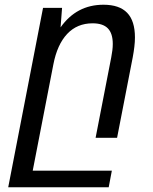

<svg xmlns="http://www.w3.org/2000/svg" viewBox="-20 -580 642 808"><path d="M161.1 -546.9H241.2L234.9 -464.8Q302.2 -560.1 415.5 -560.1Q482.4 -560.1 515.1 -526.1Q547.9 -492.2 547.9 -422.4Q547.9 -403.8 545.4 -383.1Q543 -362.3 538.6 -338.9L472.7 0H382.3L448.2 -338.9Q451.2 -354.5 452.9 -368.4Q454.6 -382.3 454.6 -395Q454.6 -439.5 433.8 -460.7Q413.1 -481.9 369.6 -481.9Q304.7 -481.9 262.7 -437.3Q220.7 -392.6 204.6 -309.1L117.7 138.2H450.7L437.5 208H14.6Z"/></svg>

Font: Hack
Style: Italic
Weight: 400
Italic angle: -11°
Monospace: yes
Designer: Christopher Simpkins
Foundry: Christopher Simpkins
Version: Version 2.019; ttfautohint (v1.4.1) -l 4 -r 80 -G 350 -x 0 -